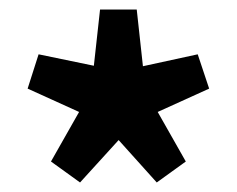

<svg xmlns="http://www.w3.org/2000/svg" viewBox="-20 -732 497 403"><path d="M148 -349 87 -393 146 -497 38 -546 61 -618 177 -594 190 -712H267L280 -593L395 -618L419 -546L311 -497L370 -393L309 -349L229 -438Z"/></svg>

Font: hySource Sans Pro
Style: Bold
Weight: 700
Designer: Paul D. Hunt
Foundry: Adobe Systems Incorporated
Version: Version 2.021;PS 2.000;hotconv 1.0.86;makeotf.lib2.5.63406